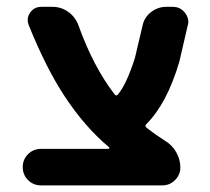

<svg xmlns="http://www.w3.org/2000/svg" viewBox="-20 -566 617 565"><path d="M298.8 -127.9Q300.8 -127.9 301.8 -129.9Q302.7 -131.8 300.8 -132.8Q229.5 -192.4 169.9 -283.2Q115.2 -366.2 64.5 -492.2Q61.5 -500 61.5 -506.8Q61.5 -518.6 68.4 -528.3Q80.1 -545.9 101.6 -545.9H134.8Q160.2 -545.9 181.2 -530.8Q202.1 -515.6 210.9 -491.2Q254.9 -369.1 317.4 -288.1Q322.3 -282.2 327.1 -288.1Q352.5 -318.4 377 -395.5L399.4 -490.2Q404.3 -514.6 424.3 -530.3Q444.3 -545.9 469.7 -545.9H488.3Q510.7 -545.9 524.4 -528.3Q534.2 -515.6 534.2 -501Q534.2 -496.1 532.2 -490.2L507.8 -384.8Q471.7 -261.7 410.2 -200.2Q405.3 -195.3 411.1 -190.4Q435.5 -170.9 464.8 -152.3Q486.3 -139.6 498.5 -118.2Q510.7 -96.7 510.7 -73.2Q510.7 -51.8 495.1 -36.1Q479.5 -20.5 458 -20.5H100.6Q78.1 -20.5 62.5 -36.1Q46.9 -51.8 46.9 -74.2Q46.9 -96.7 62.5 -112.3Q78.1 -127.9 100.6 -127.9Z"/></svg>

Font: Gen Jyuu Gothic Bold
Style: Bold
Weight: 700
Designer: [Source Han Sans]
Ryoko NISHIZUKA  (kana & ideographs); Paul D. Hunt (Latin, Greek & Cyrillic); Wenlong ZHANG  (bopomofo
Version: Version 1.002.20150607